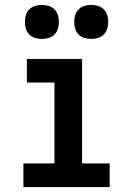

<svg xmlns="http://www.w3.org/2000/svg" viewBox="-20 -759 540 779"><path d="M75 0V-96H201V-424H89V-520H313V-96H425V0ZM350 -601Q336 -601 322.5 -605Q309 -609 299 -619Q289 -629 285 -642.5Q281 -656 281 -670Q281 -684 285 -697.5Q289 -711 299 -721Q309 -731 322.5 -735Q336 -739 350 -739Q364 -739 377.5 -735Q391 -731 401 -721Q411 -711 415 -697.5Q419 -684 419 -670Q419 -656 415 -642.5Q411 -629 401 -619Q391 -609 377.5 -605Q364 -601 350 -601ZM150 -601Q136 -601 122.5 -605Q109 -609 99 -619Q89 -629 85 -642.5Q81 -656 81 -670Q81 -684 85 -697.5Q89 -711 99 -721Q109 -731 122.5 -735Q136 -739 150 -739Q164 -739 177.5 -735Q191 -731 201 -721Q211 -711 215 -697.5Q219 -684 219 -670Q219 -656 215 -642.5Q211 -629 201 -619Q191 -609 177.5 -605Q164 -601 150 -601Z"/></svg>

Font: Iosevka SS08 Regular
Style: Bold
Weight: 700
Monospace: yes
Designer: Belleve Invis
Foundry: Belleve Invis
Version: Version 16.3.4; ttfautohint (v1.8.4)